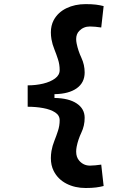

<svg xmlns="http://www.w3.org/2000/svg" viewBox="-20 -814 626 938"><path d="M398.4 104.5Q345.7 104.5 304.2 83Q262.7 61.5 242.2 21Q228.5 -6.3 228.5 -41.5Q228.5 -58.1 231.4 -76.2Q235.8 -101.6 245.6 -126Q255.4 -150.4 263.4 -175.3Q271.5 -200.2 271.5 -226.6Q271.5 -250.5 249.3 -264.9Q227.1 -279.3 191.4 -285.9Q155.8 -292.5 115.2 -292.5V-397Q155.3 -397 190.9 -405.5Q226.6 -414.1 249 -430.7Q271.5 -447.3 271.5 -471.7Q271.5 -499 263.4 -523.9Q255.4 -548.8 245.6 -573.2Q235.8 -597.2 231.4 -622.1Q228.5 -639.6 228.5 -655.8Q228.5 -689 242.2 -715.3Q262.7 -753.4 304.2 -773.7Q345.7 -793.9 398.4 -793.9Q428.7 -793.9 449.2 -791.3Q469.7 -788.6 486.3 -784.2L474.6 -679.7Q459.5 -682.1 445.3 -683.3Q431.2 -684.6 419.4 -684.6Q388.2 -684.6 367.2 -663.1Q352.1 -647.9 352.1 -623Q352.1 -612.8 354.5 -601.1Q361.8 -565.4 377.9 -531.2Q393.6 -497.1 393.6 -460Q393.6 -410.2 354.7 -382.6Q315.9 -355 246.1 -354V-335.4Q315.9 -334.5 354.7 -308.6Q393.6 -282.7 393.6 -238.3Q393.6 -199.7 377.4 -166Q361.3 -131.8 354.5 -97.2Q352.1 -84.5 352.1 -73.2Q352.1 -45.9 367.2 -28.8Q388.2 -4.9 419.4 -4.9Q431.2 -4.9 445.3 -6.3Q459.5 -7.8 474.6 -9.8L486.3 94.7Q469.7 99.1 449.2 101.8Q428.7 104.5 398.4 104.5Z"/></svg>

Font: CaskaydiaCove NFP SemiBold
Style: Regular
Weight: 600
Designer: Aaron Bell
Foundry: Saja Typeworks
Version: Version 2111.001; VTT 6.35;Nerd Fonts 3.1.1